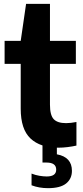

<svg xmlns="http://www.w3.org/2000/svg" viewBox="-20 -760 433 1001"><path d="M284 10Q190 10 139 -38Q88 -86 88 -193V-427H4V-547H88L116 -740H240.5V-547H375.5V-427H240.5V-214.5Q240.5 -159.5 260 -138.8Q279.5 -118 324.5 -118Q337 -118 349.8 -119.5Q362.5 -121 378.5 -124V-1Q358.5 3.5 333.2 6.8Q308 10 284 10ZM230.5 221Q184 221 144.5 206V145Q164.5 153 185.8 156.5Q207 160 223.5 160Q273 160 273 124.5Q273 87.5 222.5 87.5H201.5V-10H276.5V44.5Q355 59 355 130.5Q355 172 324.8 196.5Q294.5 221 230.5 221Z"/></svg>

Font: Encode Sans SmCnd
Style: Bold
Weight: 700
Width: 4
Designer: Multiple Designers
Foundry: Impallari Type
Version: Version 3.002; ttfautohint (v1.8.3) -l 8 -r 50 -G 200 -x 14 